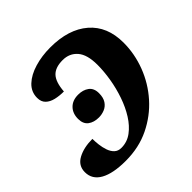

<svg xmlns="http://www.w3.org/2000/svg" viewBox="-190 -892 1063 1063"><g transform="rotate(-45 342.0 -360.0)"><path d="M205 10Q106 10 53 -19.5Q0 -49 0 -106Q0 -157 46 -182Q92 -207 160 -207Q160 -186 163 -160.5Q166 -135 174 -111.5Q182 -88 197.5 -73Q213 -58 239 -58Q284 -58 320.5 -85Q357 -112 385 -156.5Q413 -201 432 -256Q451 -311 460.5 -368.5Q470 -426 470 -477Q470 -557 437.5 -594.5Q405 -632 352 -632Q294 -632 266.5 -602.5Q239 -573 234 -504Q199 -504 169.5 -511Q140 -518 122 -535.5Q104 -553 104 -584Q104 -631 138.5 -663.5Q173 -696 230 -713Q287 -730 353 -730Q496 -730 577.5 -659.5Q659 -589 659 -462Q659 -374 627 -290Q595 -206 535 -138.5Q475 -71 391.5 -30.5Q308 10 205 10ZM270 -265Q231 -265 206.5 -283.5Q182 -302 182 -341Q182 -384 207.5 -410Q233 -436 277 -436Q315 -436 340 -417.5Q365 -399 365 -360Q365 -325 351 -304Q337 -283 315 -274Q293 -265 270 -265Z"/></g></svg>

Font: Noto Serif ExtraBold
Style: Italic
Weight: 800
Italic angle: -12°
Designer: Monotype Design Team
Foundry: Monotype Imaging Inc.
Version: Version 2.013